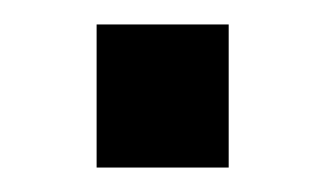

<svg xmlns="http://www.w3.org/2000/svg" viewBox="-20 -528 266 157"><path d="M59 -391V-508H167V-391Z"/></svg>

Font: CST
Style: Regular
Weight: 400
Version: Version 1.00